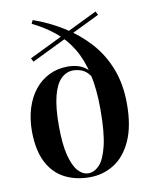

<svg xmlns="http://www.w3.org/2000/svg" viewBox="-88 -848 738 929"><g transform="rotate(-10 281.0 -383.5)"><path d="M137 -782Q214 -755 282.5 -712.5Q351 -670 404 -611.5Q457 -553 486.5 -476.5Q516 -400 516 -304Q516 -195 484 -124Q452 -53 398 -19Q344 15 278 15Q208 15 154.5 -13Q101 -41 71 -99.5Q41 -158 40 -251Q40 -313 56 -364.5Q72 -416 101.5 -453Q131 -490 172.5 -510.5Q214 -531 264 -531Q324 -531 358.5 -500Q393 -469 407 -403L390 -400Q384 -446 367 -469Q350 -492 329 -500Q308 -508 287 -508Q254 -508 228 -483Q202 -458 187.5 -402.5Q173 -347 173 -256Q173 -166 187 -111Q201 -56 224 -30.5Q247 -5 275 -5Q304 -5 329 -31.5Q354 -58 369.5 -122.5Q385 -187 385 -300Q385 -400 368 -474.5Q351 -549 318 -603.5Q285 -658 237 -697Q189 -736 129 -765ZM288 -694 305 -680 106 -583 97 -601ZM444 -770 453 -752 305 -680 288 -694Z"/></g></svg>

Font: Playfair Display SemiBold
Style: Regular
Weight: 600
Designer: Claus Eggers Sørensen
Foundry: Claus Eggers Sørensen
Version: Version 1.203